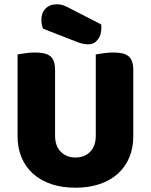

<svg xmlns="http://www.w3.org/2000/svg" viewBox="-20 -860 704 896"><path d="M602 -224Q602 -170 583.5 -125.5Q565 -81 530 -49.5Q495 -18 445 -1Q395 16 332 16Q269 16 219 -1Q169 -18 134 -49.5Q99 -81 80.5 -125.5Q62 -170 62 -224V-606Q73 -608 97 -611.5Q121 -615 143 -615Q166 -615 183.5 -611.5Q201 -608 213 -599Q225 -590 231 -574Q237 -558 237 -532V-227Q237 -179 263.5 -152Q290 -125 332 -125Q375 -125 401 -152Q427 -179 427 -227V-606Q438 -608 462 -611.5Q486 -615 508 -615Q531 -615 548.5 -611.5Q566 -608 578 -599Q590 -590 596 -574Q602 -558 602 -532ZM181 -726Q176 -737 174.5 -748Q173 -759 173 -768Q173 -800 192.5 -820Q212 -840 246 -840Q264 -840 280 -833.5Q296 -827 316 -816L452 -746Q453 -742 453 -738Q453 -734 453 -730Q453 -695 435.5 -674Q418 -653 392 -653Q367 -653 335 -666Z"/></svg>

Font: Baloo Chettan
Style: Regular
Weight: 400
Designer: Maithili Shingre and Ek Type
Foundry: Ek Type
Version: Version 1.443;PS 1.000;hotconv 16.6.51;makeotf.lib2.5.65220;